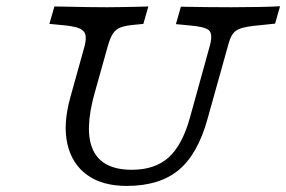

<svg xmlns="http://www.w3.org/2000/svg" viewBox="-20 -592 929 623"><path d="M391.1 11.3Q312.1 11.3 262.9 -24.2Q213.7 -59.7 198.8 -124.2Q183.9 -188.7 208.1 -275.8L254.8 -443.5Q260.5 -466.9 256.9 -480.2Q253.2 -493.5 236.3 -500.4Q219.4 -507.3 182.3 -510.5L140.3 -514.5L156.5 -571Q174.2 -571 203.2 -570.2Q232.3 -569.4 265.3 -569Q298.4 -568.5 326.6 -568.5H327.4H328.2Q349.2 -568.5 371.8 -569Q394.4 -569.4 417.3 -569.8Q440.3 -570.2 461.3 -571L445.2 -514.5L412.9 -511.3Q386.3 -508.9 371 -502.8Q355.6 -496.8 346.8 -483.5Q337.9 -470.2 330.6 -445.2L287.1 -290.3Q252.4 -166.1 282.7 -103.6Q312.9 -41.1 408.1 -41.1Q482.3 -41.1 527 -81Q571.8 -121 596.8 -212.1L661.3 -445.2Q671 -481.5 658.1 -493.5Q645.2 -505.6 592.7 -509.7L550.8 -513.7L566.9 -570.2Q606.5 -569.4 648.4 -569Q690.3 -568.5 730.6 -568.5Q778.2 -568.5 821.4 -569.4Q864.5 -570.2 888.7 -571.8L872.6 -515.3L818.5 -509.7Q783.1 -506.5 764.1 -500.8Q745.2 -495.2 735.9 -482.7Q726.6 -470.2 720.2 -445.2L653.2 -205.6Q621.8 -91.9 559.7 -40.3Q497.6 11.3 391.1 11.3Z"/></svg>

Font: Playfair 5pt SemiExpanded Light
Style: Italic
Weight: 300
Width: 6
Italic angle: -15.6°
Designer: Claus Eggers Sørensen
Foundry: Claus Eggers Sørensen
Version: Version 2.203